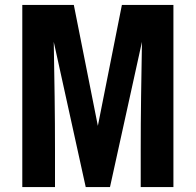

<svg xmlns="http://www.w3.org/2000/svg" viewBox="-20 -755 790 775"><path d="M70 0V-735H278L375 -247L472 -735H680V0H548V-147Q548 -257 549.5 -366.5Q551 -476 553 -586L424 0H326L197 -586Q199 -476 200.5 -366.5Q202 -257 202 -147V0Z"/></svg>

Font: Iosevka Aile Extrabold
Style: Regular
Weight: 800
Designer: Belleve Invis
Foundry: Belleve Invis
Version: Version 27.3.5; ttfautohint (v1.8.4)